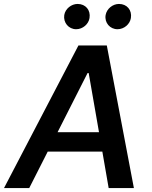

<svg xmlns="http://www.w3.org/2000/svg" viewBox="-41 -959 773 979"><path d="M108 0 202.4 -186.1H480.8L513.1 0H641.7L503.6 -727.3H359L-20.6 0ZM252.5 -284.8 405.5 -586.6H411.2L463.8 -284.8ZM286.6 -882.1C280.9 -843.8 308.9 -810 347.3 -810C381.4 -810 410.9 -836.3 415.5 -867.2C421.9 -907.3 395.6 -938.9 354.8 -938.9C323.2 -938.9 291.9 -914.8 286.6 -882.1ZM497.5 -882.1C491.1 -842.7 519.9 -810 558.2 -810C592.3 -810 621.8 -836.3 626.4 -867.2C632.8 -907.3 606.5 -938.9 565.7 -938.9C534.1 -938.9 503.2 -914.8 497.5 -882.1Z"/></svg>

Font: Magic Ui Pro Semi Bold
Style: Italic
Weight: 600
Italic angle: -9.39999°
Designer: Stefan Endress, Andreas Faust
Version: Version 1.000;FEAKit 1.0